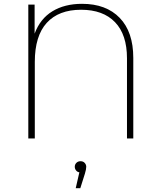

<svg xmlns="http://www.w3.org/2000/svg" viewBox="-20 -724 840 1004"><path d="M677 -421V0H644V-419Q644 -543 581.5 -608Q519 -673 404 -673Q287 -673 224.5 -604.5Q162 -536 162 -400V0H128V-700H161V-548Q190 -626 254 -665Q318 -704 409 -704Q535 -704 606 -630.5Q677 -557 677 -421ZM431 148Q431 161 424 184L400 260H376L395 177Q385 176 378 167.5Q371 159 371 148Q371 136 379.5 127.5Q388 119 401 119Q415 119 423 128Q431 137 431 148Z"/></svg>

Font: Montserrat Alternates ExLight
Style: Regular
Weight: 275
Designer: Julieta Ulanovsky
Foundry: Julieta Ulanovsky
Version: Version 7.200